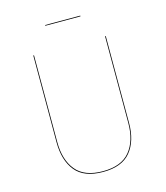

<svg xmlns="http://www.w3.org/2000/svg" viewBox="-121 -912 877 1013"><g transform="rotate(-15 317.5 -405.0)"><path d="M515 -206Q515 -107 467.5 -49Q420 9 317 9Q213 9 166 -49Q119 -107 119 -206V-680H123V-206Q123 -109 169.5 -52Q216 5 317 5Q418 5 464.5 -52Q511 -109 511 -206V-680H515ZM221 -815V-819H413V-815Z"/></g></svg>

Font: FiraGO Four
Style: Regular
Weight: 100
Designer: bBox Type
Foundry: bBox Type GmbH
Version: Version 1.001